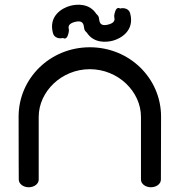

<svg xmlns="http://www.w3.org/2000/svg" viewBox="-20 -790 758 810"><path d="M659.5 -298C659.5 -459.5 526.6 -590.6 359 -590.6C191.4 -590.6 58.5 -459.5 58.5 -298C58.5 -139.1 59.2 -32.4 59.2 -32.4C59.2 -13.9 78.8 0 101.3 0C123.8 0 143.3 -13.8 143.3 -32.4C143.3 -32.4 143.3 -187.7 143.3 -297C143.3 -403.6 239.5 -498.1 359 -498.1C478.5 -498.1 574.7 -403.6 574.7 -297C574.7 -187.7 574.7 -32.4 574.7 -32.4C574.7 -13.8 594.2 0 616.7 0C639.2 0 658.8 -13.9 658.8 -32.4C658.8 -32.4 659.5 -139.1 659.5 -298ZM276.7 -765.6C243.7 -757 183.1 -723.8 203.6 -649.6C208.9 -630.2 230.3 -625.8 244.8 -629.6C245.8 -629.8 244.8 -629.6 245.8 -629.8C251.9 -625.4 258.2 -627.6 261.7 -632.3C268.8 -641.8 272 -661.3 270.4 -667C267.8 -676.5 267.6 -690.1 295.5 -697.4C322.5 -704.4 329.7 -694.7 332.9 -683.2C336.3 -670.9 332.4 -664.3 346.1 -652.6C375.9 -606.5 429 -611.3 455.8 -618.3C488.8 -626.9 549.2 -660.1 529 -734.3C523.6 -753.7 502.3 -758.1 487.8 -754.3C486.8 -754 487.8 -754.3 486.8 -754C480.7 -758.5 474.4 -756.2 470.9 -751.6C463.8 -742.1 460.5 -722.6 462.1 -716.9C464.7 -707.4 465 -693.7 437.1 -686.5C410.1 -679.4 402.8 -689.2 399.7 -700.6C396.3 -713 400.1 -719.6 386.4 -731.3C356.6 -777.4 303.6 -772.6 276.7 -765.6Z"/></svg>

Font: Hi.
Style: Bold
Weight: 400
Designer: Mew Too, Robert Jablonski
Foundry: Cannot Into Space Fonts
Version: Version 1.996